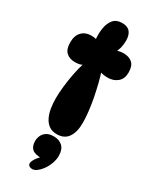

<svg xmlns="http://www.w3.org/2000/svg" viewBox="-260 -836 937 1166"><g transform="rotate(30 208.5 -253.0)"><path d="M155 -602H135Q130 -646 136.5 -685.5Q143 -725 164 -749.5Q185 -774 224 -774Q263 -774 280.5 -752.5Q298 -731 298 -692Q298 -637 274 -598L256 -600Q286 -619 324 -619Q362 -619 385 -599Q408 -579 408 -532Q408 -488 380.5 -465Q353 -442 313 -442Q298 -442 281.5 -444.5Q265 -447 250 -453L258 -466Q270 -432 281 -388Q292 -344 301 -298Q310 -252 315 -207.5Q320 -163 320 -128Q320 -64 294.5 -27Q269 10 217 10Q183 10 161 -6Q139 -22 126 -49.5Q113 -77 108 -110Q103 -143 103 -177Q103 -214 108 -259.5Q113 -305 122.5 -354.5Q132 -404 147 -449L167 -450Q139 -424 95 -424Q54 -424 31.5 -446Q9 -468 9 -514Q9 -562 34 -588Q59 -614 102 -614Q118 -614 131.5 -610.5Q145 -607 155 -602ZM213 183Q163 183 143.5 165Q124 147 124 111Q124 92 132 73.5Q140 55 158.5 42.5Q177 30 210 30Q248 30 271 52Q294 74 294 119Q294 144 283 174Q272 204 253 228Q237 248 222 258Q207 268 193 268Q180 268 171.5 261.5Q163 255 163 244Q163 235 171.5 219Q180 203 206 175Z"/></g></svg>

Font: DynaPuff Condensed SemiBold
Style: Regular
Weight: 600
Width: 3
Designer: Toshi Omagari, Jennifer Daniel
Foundry: Google Fonts
Version: Version 2.000